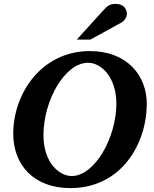

<svg xmlns="http://www.w3.org/2000/svg" viewBox="-20 -949 791 985"><path d="M733 -417C733 -559 634 -687 441 -687C194 -687 48 -471 48 -263C48 -101 155 16 341 16C603 16 733 -212 733 -417ZM577 -417C577 -243 466 -46 348 -46C282 -46 203 -117 203 -255C203 -435 313 -627 432 -627C501 -627 577 -551 577 -417ZM631 -876C631 -900 617 -929 574 -929C547 -929 533 -922 511 -897L374 -746H444L604 -834C619 -842 631 -863 631 -876Z"/></svg>

Font: Veleka
Style: Bold Italic
Weight: 700
Italic angle: -12°
Designer: Stefan Peev, Context Ltd, 2016; SIL International, 1997-2014.
Foundry: Stefan Peev, Context Ltd, 2016
Version: Version 5.000